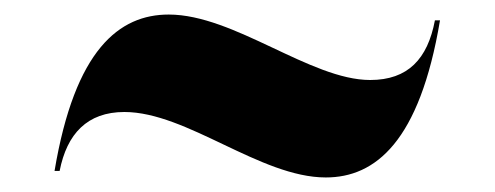

<svg xmlns="http://www.w3.org/2000/svg" viewBox="-20 -416 680 264"><path d="M428 -172C496 -172 557 -221 585 -388H578C568 -335 541 -306 489 -306C407 -306 302 -396 212 -396C144 -396 83 -348 55 -181H62C72 -232 100 -262 151 -262C237 -262 338 -172 428 -172Z"/></svg>

Font: Nyght Serif Dark
Style: Regular
Weight: 800
Designer: Maksym Kobuzan
Version: Version 0.410;Glyphs 3.1.2 (3151)